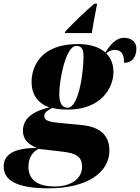

<svg xmlns="http://www.w3.org/2000/svg" viewBox="-97 -786 763 1046"><path d="M260 -616 256 -606H403C411 -654 418 -695 431 -760L432 -766H417C368 -725 296 -654 260 -616ZM168 240C374 240 499 156 499 34C499 -54 441 -97 344 -105L220 -117C162 -123 144 -132 144 -155C144 -169 155 -181 187 -198C203 -193 241 -189 274 -189C454 -189 521 -308 521 -393C521 -448 499 -478 482 -495C497 -509 511 -514 527 -514C560 -514 579 -497 579 -444C631 -444 646 -486 646 -522C646 -553 624 -580 579 -580C529 -580 497 -531 477 -500C441 -533 385 -546 327 -546C120 -546 75 -418 75 -339C75 -282 99 -227 172 -201C60 -174 28 -127 28 -73C28 -30 52 -2 103 20C-26 20 -77 59 -77 121C-77 193 -12 240 168 240ZM271 -199C239 -199 226 -229 226 -273C226 -352 261 -536 319 -536C350 -536 358 -514 358 -478C358 -394 333 -199 271 -199ZM202 230C93 230 58 182 58 123C58 75 78 44 112 25L242 40C322 49 350 70 350 123C350 187 290 230 202 230Z"/></svg>

Font: Noto Serif Display Black
Style: Italic
Weight: 900
Italic angle: -12°
Designer: Monotype Design Team
Foundry: Monotype Imaging Inc.
Version: Version 2.009